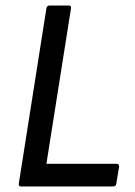

<svg xmlns="http://www.w3.org/2000/svg" viewBox="-20 -675 489 695"><path d="M57 0Q46 0 48 -10L148 -645Q150 -655 159 -655H228Q239 -655 237 -645L148 -82H402Q412 -82 411 -71L401 -10Q399 0 390 0Z"/></svg>

Font: Sofia Sans Semi Condensed Medium
Style: Italic
Weight: 500
Italic angle: -9°
Version: Version 4.100